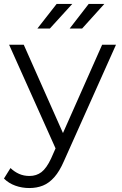

<svg xmlns="http://www.w3.org/2000/svg" viewBox="-38 -751 616 970"><path d="M110 199Q73 199 39.5 187Q6 175 -18 151L15 98Q35 117 58.5 127.5Q82 138 111 138Q146 138 171.5 118.5Q197 99 220 50L254 -27L262 -38L478 -525H548L285 63Q263 114 236.5 144Q210 174 179 186.5Q148 199 110 199ZM250 15 8 -525H82L296 -43ZM314 -607 410 -731H489L377 -607ZM151 -607 248 -731H327L214 -607Z"/></svg>

Font: MOST Montserrat
Style: Regular
Weight: 400
Designer: Julieta Ulanovsky
Foundry: Julieta Ulanovsky
Version: Version 8.000;March 11, 2024;FontCreator 15.0.0.2926 64-bit